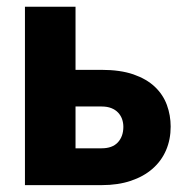

<svg xmlns="http://www.w3.org/2000/svg" viewBox="-20 -538 530 558"><path d="M275 -335Q329.5 -335 367.8 -321.8Q406 -308.5 430 -285.8Q454 -263 465 -233Q476 -203 476 -170Q476 -132.5 462.5 -101.2Q449 -70 423.2 -47.5Q397.5 -25 360.2 -12.5Q323 0 276 0H52.5V-518.5H199.5V-335ZM275.5 -107Q306.5 -107 322.5 -124.2Q338.5 -141.5 338.5 -169.5Q338.5 -181 334.8 -191.8Q331 -202.5 323.2 -210.8Q315.5 -219 303.5 -223.8Q291.5 -228.5 275.5 -228.5H199.5V-107Z"/></svg>

Font: Lato
Style: Regular
Weight: 900
Designer: Lukasz Dziedzic with Adam Twardoch and Botio Nikoltchev
Foundry: tyPoland Lukasz Dziedzic
Version: Version 2.010; 2014-09-01; http://www.latofonts.com/; ttfaut